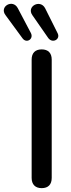

<svg xmlns="http://www.w3.org/2000/svg" viewBox="-82 -968 370 995"><path d="M35 -769C56 -741 94 -766 78 -797L10 -926C-16 -975 -88 -934 -53 -889ZM168 -771C190 -741 232 -764 217 -795L152 -925C127 -974 53 -935 86 -889ZM134 7C168 7 186 -12 186 -46V-659C186 -694 167 -712 134 -712C101 -712 82 -694 82 -659V-46C82 -12 101 7 134 7Z"/></svg>

Font: Nunito SemiBold
Style: Regular
Weight: 600
Designer: Vernon Adams
Foundry: Vernon Adams
Version: Version 3.602